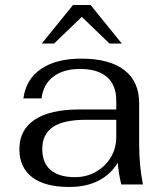

<svg xmlns="http://www.w3.org/2000/svg" viewBox="-20 -733 651 763"><path d="M57 -140Q57 -217 118 -257.5Q179 -298 296 -298H442V-334Q442 -395 405 -427Q368 -459 298 -459Q232 -459 192 -428.5Q152 -398 145 -342H73Q83 -418 143 -459Q203 -500 303 -500Q415 -500 474 -454.5Q533 -409 533 -323V-161Q533 -75 548 0H462Q451 -45 448 -86Q388 10 255 10Q158 10 107.5 -29Q57 -68 57 -140ZM442 -188V-257H321Q233 -257 190.5 -228.5Q148 -200 148 -141Q148 -86 181 -57.5Q214 -29 278 -29Q324 -29 361.5 -50.5Q399 -72 420.5 -108Q442 -144 442 -188ZM270 -713H340L464 -560H415L305 -666L195 -560H146Z"/></svg>

Font: Fahkwang
Style: Regular
Weight: 400
Version: Version 1.000; ttfautohint (v1.6)